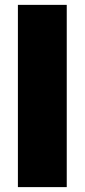

<svg xmlns="http://www.w3.org/2000/svg" viewBox="-20 -765 346 785"><path d="M53.2 0H252.9V-745.1H53.2Z"/></svg>

Font: Roboto Flex
Style: Optical Size 14.0 Weight 1000 Grade 0.00 Width 100 Slant 0.00 Parametric Thick Stroke 96 Parametric Thin Stroke 79 Parametric Counter Width 468 Parametric Uppercase Height 712 Parametric Lowercase Height 514 Parametric Ascender Height 750 Parametric Descender Depth -203.00 Parametric Figure Height 738
Weight: 1000
Designer: Berlow after Robertson
Foundry: Google
Version: Version 3.000